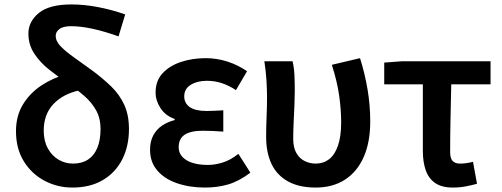

<svg xmlns="http://www.w3.org/2000/svg" viewBox="-20 -831 2260 865"><path d="M306 14Q239 14 181 -16.5Q123 -47 87.5 -104Q52 -161 52 -240Q52 -309 83.5 -360.5Q115 -412 166.5 -446Q218 -480 278 -496L338 -424Q264 -408 220.5 -362Q177 -316 177 -242Q177 -196 195.5 -162.5Q214 -129 244 -111.5Q274 -94 309 -94Q349 -94 376.5 -112Q404 -130 418.5 -165Q433 -200 433 -250Q433 -298 413 -334Q393 -370 359.5 -399Q326 -428 286 -455Q244 -484 203 -516Q162 -548 135 -588.5Q108 -629 108 -680Q108 -734 155 -772.5Q202 -811 302 -811Q358 -811 419.5 -799.5Q481 -788 544 -766L514 -667Q450 -690 396.5 -701.5Q343 -713 301 -713Q264 -713 247.5 -700Q231 -687 231 -670Q231 -645 253.5 -622Q276 -599 312.5 -573Q349 -547 392 -516Q441 -480 479.5 -443Q518 -406 539.5 -359.5Q561 -313 561 -250Q561 -172 530.5 -112.5Q500 -53 443 -19.5Q386 14 306 14Z M904 14Q834 14 777.5 -5.5Q721 -25 688.5 -63Q656 -101 656 -156Q656 -194 670.5 -221Q685 -248 710 -265Q735 -282 767 -290V-295Q725 -310 703 -344Q681 -378 681 -414Q681 -467 712.5 -501Q744 -535 795.5 -552Q847 -569 907 -569Q957 -569 1005 -553.5Q1053 -538 1093 -510L1043 -425Q1013 -445 980.5 -456Q948 -467 913 -467Q869 -467 839.5 -449Q810 -431 810 -397Q810 -366 835 -348.5Q860 -331 911 -331Q928 -331 947 -332Q966 -333 986 -334V-238Q961 -240 938.5 -241Q916 -242 894 -242Q839 -242 812 -224Q785 -206 785 -168Q785 -131 820 -109.5Q855 -88 917 -88Q949 -88 984 -99Q1019 -110 1054 -138L1108 -53Q1056 -14 1007.5 0Q959 14 904 14Z M1402 14Q1327 14 1277 -14Q1227 -42 1203 -93Q1179 -144 1179 -215Q1179 -260 1181 -304.5Q1183 -349 1183 -393Q1183 -427 1180.5 -468.5Q1178 -510 1171 -555H1298Q1305 -526 1306.5 -492.5Q1308 -459 1308 -421Q1308 -395 1306.5 -358Q1305 -321 1303 -281Q1301 -241 1301 -205Q1301 -167 1315 -142Q1329 -117 1352.5 -105.5Q1376 -94 1402 -94Q1437 -94 1462.5 -113.5Q1488 -133 1502.5 -174.5Q1517 -216 1517 -279Q1517 -337 1508 -400.5Q1499 -464 1475 -539L1602 -569Q1624 -499 1636 -427.5Q1648 -356 1648 -284Q1648 -190 1618.5 -123.5Q1589 -57 1534 -21.5Q1479 14 1402 14Z M2020 14Q1970 14 1940.5 -6.5Q1911 -27 1898 -64Q1885 -101 1885 -152V-451H1711V-549L1791 -555H2190V-451H2013Q2011 -369 2009.5 -290Q2008 -211 2008 -146Q2008 -117 2019.5 -105.5Q2031 -94 2052 -94Q2067 -94 2081 -96Q2095 -98 2111 -102L2129 -3Q2107 3 2079.5 8.5Q2052 14 2020 14Z"/></svg>

Font: Noto Sans HK SemiBold
Style: Regular
Weight: 600
Version: Version 2.004-H2;hotconv 1.0.118;makeotfexe 2.5.65603